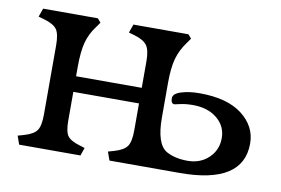

<svg xmlns="http://www.w3.org/2000/svg" viewBox="-60 -594 1013 691"><g transform="rotate(10 447.0 -248.5)"><path d="M535 -312V-185Q535 -90 574 -66Q606 -48 652.5 -48Q699 -48 729.5 -77Q760 -106 760 -149.5Q760 -193 726 -221Q692 -249 638 -249Q611 -249 592 -244.5Q573 -240 571 -240Q558 -240 558 -260Q558 -277 587 -286Q616 -295 654 -295Q755 -295 809.5 -253Q864 -211 864 -148Q864 0 633 0H376L365 -31L386 -37Q421 -47 433 -64Q445 -81 445 -122V-221H205V-116Q205 -76 216 -60.5Q227 -45 261 -35L280 -29L270 0H46L35 -31L56 -37Q91 -47 103 -63.5Q115 -80 115 -122V-375Q115 -417 103 -433.5Q91 -450 56 -460L35 -466L46 -497H246L258 -483L246 -466Q223 -436 214 -402Q205 -368 205 -312V-278H445V-375Q445 -416 432.5 -433Q420 -450 386 -460L365 -466L376 -497H577L589 -483L577 -466Q554 -435 544.5 -401Q535 -367 535 -312Z"/></g></svg>

Font: Gabriela
Style: Regular
Weight: 400
Designer: Eduardo Rodriguez Tunni
Foundry: Eduardo Rodriguez Tunni
Version: Version 1.003